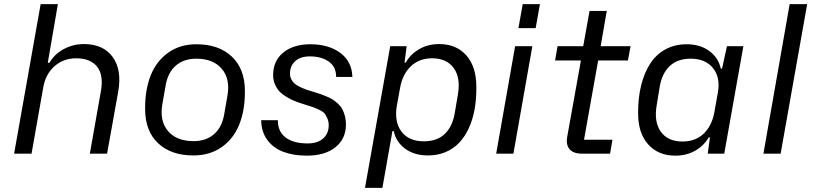

<svg xmlns="http://www.w3.org/2000/svg" viewBox="-20 -749 3967 936"><path d="M48.8 0 178.2 -729H262.2L212.9 -442.9H221.2Q245.1 -484.9 290.5 -509.5Q335.9 -534.2 389.2 -534.2Q483.4 -534.2 529.3 -471.2Q575.2 -408.2 556.2 -301.8L502 0H418L471.2 -300.8Q486.3 -381.8 453.9 -423.3Q421.4 -464.8 351.1 -464.8Q289.6 -464.8 245.8 -426.3Q202.1 -387.7 190.9 -323.2L133.8 0Z M922.9 8.8Q814 8.8 750.7 -50.8Q687.5 -110.4 687.5 -216.8V-224.1Q687.5 -313 714.8 -381.8Q742.2 -450.7 799.6 -491.9Q856.9 -533.2 937.5 -533.2Q1046.9 -533.2 1110.4 -472.9Q1173.8 -412.6 1173.8 -306.2V-298.8Q1173.8 -210 1146.2 -141.4Q1118.7 -72.8 1061 -32Q1003.4 8.8 922.9 8.8ZM923.8 -61Q984.4 -61 1023.2 -94.7Q1062 -128.4 1072.8 -190.9L1088.9 -283.2Q1103 -364.7 1061 -413.8Q1019 -462.9 936.5 -462.9Q876 -462.9 837.2 -429.2Q798.3 -395.5 787.6 -333L771.5 -241.2Q757.3 -159.2 799.1 -110.1Q840.8 -61 923.8 -61Z M1475.6 9.8Q1410.2 9.8 1360.8 -9Q1311.5 -27.8 1282.7 -67.4Q1253.9 -106.9 1253.4 -163.1H1334.5Q1334 -107.9 1372.3 -78.9Q1410.6 -49.8 1479.5 -49.8Q1528.3 -49.8 1555.4 -74Q1582.5 -98.1 1582.5 -138.2Q1582.5 -157.2 1575.7 -172.1Q1568.8 -187 1562.5 -195.6Q1556.2 -204.1 1535.6 -213.9Q1515.1 -223.6 1506.1 -226.6Q1497.1 -229.5 1466.3 -239.3Q1460.4 -241.2 1457.5 -242.2Q1434.1 -249.5 1415.8 -256.8Q1397.5 -264.2 1377 -276.4Q1356.4 -288.6 1343 -302.7Q1329.6 -316.9 1320.6 -337.6Q1311.5 -358.4 1311.5 -382.8Q1311.5 -452.6 1361.1 -492.9Q1410.6 -533.2 1492.7 -533.2Q1582.5 -533.2 1639.2 -491Q1695.8 -448.7 1697.8 -374H1618.7Q1618.7 -423.8 1582.5 -449Q1546.4 -474.1 1490.7 -474.1Q1444.8 -474.1 1419.2 -450.9Q1393.6 -427.7 1393.6 -390.1Q1393.6 -375.5 1399.9 -363Q1406.2 -350.6 1415.8 -342Q1425.3 -333.5 1442.1 -325.4Q1459 -317.4 1474.1 -312Q1489.3 -306.6 1512.7 -299.8Q1532.2 -293.9 1544.2 -289.8Q1556.2 -285.6 1574.2 -277.8Q1592.3 -270 1603.8 -262.5Q1615.2 -254.9 1628.4 -242.7Q1641.6 -230.5 1648.9 -216.6Q1656.2 -202.6 1661.4 -183.6Q1666.5 -164.6 1666.5 -142.1Q1666.5 -72.3 1615.2 -31.2Q1564 9.8 1475.6 9.8Z M1759.3 167 1882.3 -523.9H1962.4L1952.1 -443.8H1958Q1980.5 -484.4 2023.4 -509.3Q2066.4 -534.2 2121.1 -534.2Q2204.6 -534.2 2253.4 -479Q2302.2 -423.8 2302.2 -325.2V-318.8Q2302.2 -262.7 2293.2 -213.6Q2284.2 -164.6 2265.1 -123.5Q2246.1 -82.5 2218.5 -53.2Q2190.9 -23.9 2152.1 -7.6Q2113.3 8.8 2066.4 8.8Q2000 8.8 1955.6 -23.7Q1911.1 -56.2 1899.4 -109.9H1893.1L1844.2 167ZM2046.4 -60.1Q2111.3 -60.1 2148.9 -96.7Q2186.5 -133.3 2197.3 -200.2L2212.4 -289.1Q2226.1 -370.1 2191.7 -417.5Q2157.2 -464.8 2086.4 -464.8Q2023.4 -464.8 1982.7 -425.8Q1941.9 -386.7 1930.2 -319.8L1915 -235.8Q1900.9 -156.7 1936.5 -108.4Q1972.2 -60.1 2046.4 -60.1Z M2507.3 -611.8 2528.3 -729H2612.3L2591.3 -611.8ZM2398.9 0 2491.2 -523.9H2575.2L2482.9 0Z M2816.9 0Q2774.9 0 2756.6 -21.7Q2738.3 -43.5 2745.1 -82L2812 -454.1H2686L2698.2 -523.9H2823.2L2854 -695.8H2938L2908.2 -523.9H3054.2L3041 -454.1H2896L2827.1 -67.9H2965.8L2954.1 0Z M3272 9.8Q3189 9.8 3139.9 -45.2Q3090.8 -100.1 3090.8 -195.8V-202.1Q3090.8 -272.9 3105.5 -332.5Q3120.1 -392.1 3148.7 -437.3Q3177.2 -482.4 3222.9 -507.8Q3268.6 -533.2 3327.1 -533.2Q3393.1 -533.2 3437.7 -500.5Q3482.4 -467.8 3494.1 -414.1H3500L3523.9 -523.9H3604L3510.7 0H3430.2L3440.9 -79.1H3435.1Q3411.6 -38.6 3369.1 -14.4Q3326.7 9.8 3272 9.8ZM3307.1 -59.1Q3370.6 -59.1 3410.9 -97.9Q3451.2 -136.7 3462.9 -204.1L3480 -299.8Q3492.2 -372.6 3455.3 -417.7Q3418.5 -462.9 3347.2 -462.9Q3282.2 -462.9 3244.4 -426.5Q3206.5 -390.1 3195.8 -324.2L3181.2 -234.9Q3167.5 -153.8 3201.9 -106.4Q3236.3 -59.1 3307.1 -59.1Z M3701.7 0 3829.6 -729H3915L3785.6 0Z"/></svg>

Font: Hubot Sans
Style: Italic
Weight: 400
Italic angle: -10°
Designer: Deni Anggara
Foundry: GitHub
Version: Version 1.001;gftools[0.9.31]